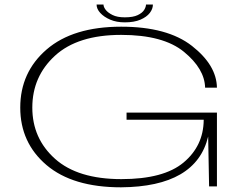

<svg xmlns="http://www.w3.org/2000/svg" viewBox="-20 -796 1077 820"><path d="M497 4Q818 1.5 869 -213L873 0H906.5V-315H520.5V-284.5H850V-282.5Q848.5 -172.5 763.8 -101.8Q679 -31 498.5 -31Q312 -31 215 -117.8Q118 -204.5 118 -336.5Q118 -469.5 215 -558.2Q312 -647 497.5 -647Q677.5 -647 765.8 -574.5Q854 -502 856 -421.5H906.5Q905 -517.5 800 -599.8Q695 -682 497.5 -682Q292 -682 179.2 -584.8Q66.5 -487.5 66.5 -336.5Q66.5 -186.5 178.5 -91.2Q290.5 4 497 4ZM513 -700.5Q553 -700.5 579.8 -712Q606.5 -723.5 619.8 -740.8Q633 -758 633 -776.5H603.5Q603.5 -766.5 595.8 -753.8Q588 -741 568.2 -731.5Q548.5 -722 513 -722Q480.5 -722 460.5 -732Q440.5 -742 431.2 -754.2Q422 -766.5 422 -776.5H392.5Q392.5 -758 408.2 -740.8Q424 -723.5 450.8 -712Q477.5 -700.5 513 -700.5Z"/></svg>

Font: Anybody ExtraExpanded ExtraLight
Style: Regular
Weight: 250
Width: 8
Version: Version 1.113;gftools[0.9.25]